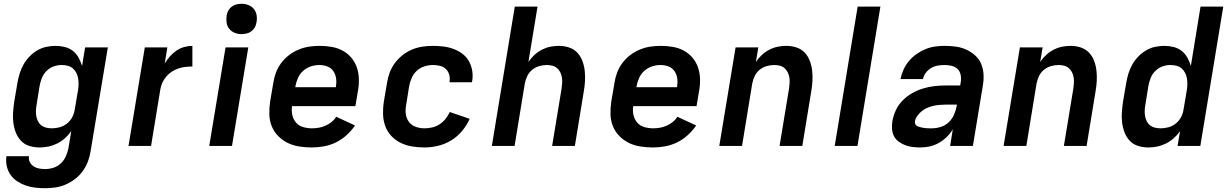

<svg xmlns="http://www.w3.org/2000/svg" viewBox="-20 -770 6490 1013"><path d="M218 223Q192 223 165.5 220Q139 217 115 208.5Q91 200 70 186Q49 172 35 151.5Q21 131 15.5 105.5Q10 80 14 54H133Q130 70 137 84.5Q144 99 157 107.5Q170 116 186 119Q202 122 219 122Q240 122 262 115Q284 108 301 92Q318 76 327.5 54.5Q337 33 341 12L356 -78Q341 -57 322.5 -40.5Q304 -24 282 -13Q260 -2 236 3Q212 8 189 8Q161 8 135 0Q109 -8 91 -27Q73 -46 63.5 -70.5Q54 -95 50.5 -122Q47 -149 49 -177Q51 -205 55 -233L72 -333Q76 -357 83.5 -381.5Q91 -406 103.5 -428.5Q116 -451 134.5 -470.5Q153 -490 175.5 -503.5Q198 -517 223 -522.5Q248 -528 273 -528Q298 -528 322 -522Q346 -516 364.5 -501.5Q383 -487 394.5 -466Q406 -445 413 -422L429 -520H549L458 28Q454 55 444 81.5Q434 108 417 132Q400 156 376.5 174Q353 192 326.5 203.5Q300 215 272.5 219Q245 223 218 223ZM253 -93Q274 -93 294.5 -98.5Q315 -104 332.5 -117.5Q350 -131 360.5 -150.5Q371 -170 374 -190L391 -290Q394 -307 394.5 -323Q395 -339 392.5 -355Q390 -371 383 -385Q376 -399 364.5 -409Q353 -419 337.5 -423Q322 -427 305 -427Q284 -427 263 -419.5Q242 -412 225.5 -395.5Q209 -379 201 -358.5Q193 -338 189 -317L173 -217Q170 -201 169.5 -186Q169 -171 171.5 -157Q174 -143 180.5 -130Q187 -117 198 -108.5Q209 -100 223.5 -96.5Q238 -93 253 -93Z M658 0 744 -520H863L849 -435Q861 -455 876.5 -472.5Q892 -490 911 -503Q930 -516 952 -522Q974 -528 995 -528V-419Q977 -419 958.5 -417Q940 -415 922 -409Q904 -403 887.5 -392.5Q871 -382 858 -367Q845 -352 837 -334.5Q829 -317 826 -299L777 0Z M1084 0 1170 -520H1290L1204 0ZM1254 -590Q1235 -590 1218 -597Q1201 -604 1189.5 -618Q1178 -632 1175.5 -651Q1173 -670 1176 -689Q1178 -703 1185 -715Q1192 -727 1203.5 -735.5Q1215 -744 1228.5 -747Q1242 -750 1255 -750Q1274 -750 1291.5 -743Q1309 -736 1320 -722Q1331 -708 1334 -689Q1337 -670 1333 -651Q1331 -637 1324 -625Q1317 -613 1305.5 -604.5Q1294 -596 1280.5 -593Q1267 -590 1254 -590Z M1626 8Q1592 8 1559.5 3Q1527 -2 1499 -15.5Q1471 -29 1448.5 -51.5Q1426 -74 1414 -103.5Q1402 -133 1401 -166Q1400 -199 1405 -233L1422 -333Q1426 -360 1436 -387Q1446 -414 1464 -438Q1482 -462 1506 -480Q1530 -498 1557 -509Q1584 -520 1611.5 -524Q1639 -528 1667 -528Q1699 -528 1730.5 -522.5Q1762 -517 1788.5 -502.5Q1815 -488 1834.5 -464.5Q1854 -441 1863.5 -412Q1873 -383 1873.5 -351Q1874 -319 1868 -287L1855 -210H1521Q1517 -185 1522.5 -162Q1528 -139 1542.5 -122.5Q1557 -106 1579.5 -99.5Q1602 -93 1626 -93Q1644 -93 1661.5 -96Q1679 -99 1696.5 -106.5Q1714 -114 1729 -126Q1744 -138 1754 -154L1853 -108Q1834 -80 1808 -56.5Q1782 -33 1752 -18.5Q1722 -4 1689.5 2Q1657 8 1626 8ZM1538 -310H1752Q1756 -333 1753.5 -354.5Q1751 -376 1739.5 -393.5Q1728 -411 1708 -419Q1688 -427 1665 -427Q1643 -427 1621 -420Q1599 -413 1581 -397.5Q1563 -382 1553 -360.5Q1543 -339 1539 -317Z M2219 8Q2185 8 2153 2.5Q2121 -3 2093.5 -16.5Q2066 -30 2044.5 -53Q2023 -76 2012.5 -105Q2002 -134 2001 -167Q2000 -200 2005 -233L2022 -333Q2026 -360 2036 -387Q2046 -414 2063.5 -437.5Q2081 -461 2104.5 -479.5Q2128 -498 2155 -509Q2182 -520 2209.5 -524Q2237 -528 2264 -528Q2293 -528 2320.5 -524.5Q2348 -521 2373.5 -511.5Q2399 -502 2420 -486Q2441 -470 2454 -447Q2467 -424 2471.5 -396.5Q2476 -369 2471 -341L2470 -336H2351L2352 -338Q2355 -358 2350 -376Q2345 -394 2332.5 -406Q2320 -418 2301.5 -422.5Q2283 -427 2264 -427Q2242 -427 2219.5 -420Q2197 -413 2179.5 -397Q2162 -381 2152.5 -359.5Q2143 -338 2139 -317L2123 -217Q2118 -192 2121 -168.5Q2124 -145 2137.5 -127Q2151 -109 2173 -101Q2195 -93 2219 -93Q2239 -93 2259.5 -97.5Q2280 -102 2298 -113.5Q2316 -125 2330 -142Q2344 -159 2353 -179L2458 -143Q2443 -109 2418 -79Q2393 -49 2360 -29Q2327 -9 2290.5 -0.5Q2254 8 2219 8Z M2575 0 2696 -735H2816L2768 -443Q2781 -463 2799.5 -480Q2818 -497 2839.5 -508Q2861 -519 2883.5 -523.5Q2906 -528 2929 -528Q2957 -528 2982.5 -519.5Q3008 -511 3025.5 -492.5Q3043 -474 3052.5 -449Q3062 -424 3065 -397Q3068 -370 3066.5 -342.5Q3065 -315 3060 -287L3013 0H2893L2943 -303Q2945 -318 2946 -333Q2947 -348 2944.5 -362.5Q2942 -377 2935.5 -389.5Q2929 -402 2918.5 -411Q2908 -420 2894 -423.5Q2880 -427 2865 -427Q2845 -427 2824.5 -421Q2804 -415 2787.5 -401.5Q2771 -388 2762 -369Q2753 -350 2749 -330L2695 0Z M3426 8Q3392 8 3359.5 3Q3327 -2 3299 -15.5Q3271 -29 3248.5 -51.5Q3226 -74 3214 -103.5Q3202 -133 3201 -166Q3200 -199 3205 -233L3222 -333Q3226 -360 3236 -387Q3246 -414 3264 -438Q3282 -462 3306 -480Q3330 -498 3357 -509Q3384 -520 3411.5 -524Q3439 -528 3467 -528Q3499 -528 3530.5 -522.5Q3562 -517 3588.5 -502.5Q3615 -488 3634.5 -464.5Q3654 -441 3663.5 -412Q3673 -383 3673.5 -351Q3674 -319 3668 -287L3655 -210H3321Q3317 -185 3322.5 -162Q3328 -139 3342.5 -122.5Q3357 -106 3379.5 -99.5Q3402 -93 3426 -93Q3444 -93 3461.5 -96Q3479 -99 3496.5 -106.5Q3514 -114 3529 -126Q3544 -138 3554 -154L3653 -108Q3634 -80 3608 -56.5Q3582 -33 3552 -18.5Q3522 -4 3489.5 2Q3457 8 3426 8ZM3338 -310H3552Q3556 -333 3553.5 -354.5Q3551 -376 3539.5 -393.5Q3528 -411 3508 -419Q3488 -427 3465 -427Q3443 -427 3421 -420Q3399 -413 3381 -397.5Q3363 -382 3353 -360.5Q3343 -339 3339 -317Z M3775 0 3861 -520H3981L3968 -443Q3981 -463 3999.5 -480Q4018 -497 4039.5 -508Q4061 -519 4083.5 -523.5Q4106 -528 4129 -528Q4157 -528 4182.5 -519.5Q4208 -511 4225.5 -492.5Q4243 -474 4252.5 -449Q4262 -424 4265 -397Q4268 -370 4266.5 -342.5Q4265 -315 4260 -287L4213 0H4093L4143 -303Q4145 -318 4146 -333Q4147 -348 4144.5 -362.5Q4142 -377 4135.5 -389.5Q4129 -402 4118.5 -411Q4108 -420 4094 -423.5Q4080 -427 4065 -427Q4045 -427 4024.5 -421Q4004 -415 3987.5 -401.5Q3971 -388 3962 -369Q3953 -350 3949 -330L3895 0Z M4384 0 4505 -735H4625L4504 0Z M4835 8Q4815 8 4794.5 5.5Q4774 3 4756 -4Q4738 -11 4722 -22.5Q4706 -34 4697 -51Q4688 -68 4686.5 -88.5Q4685 -109 4688 -129Q4693 -159 4706 -187.5Q4719 -216 4741.5 -239Q4764 -262 4792 -278Q4820 -294 4849.5 -303Q4879 -312 4909 -315.5Q4939 -319 4969 -319H5046L5049 -338Q5052 -356 5048.5 -374.5Q5045 -393 5032.5 -405.5Q5020 -418 5001.5 -422.5Q4983 -427 4964 -427Q4946 -427 4928 -424Q4910 -421 4893.5 -411.5Q4877 -402 4865 -386.5Q4853 -371 4850 -353H4731Q4736 -378 4747 -402.5Q4758 -427 4775.5 -448Q4793 -469 4816 -485Q4839 -501 4863.5 -511Q4888 -521 4913.5 -524.5Q4939 -528 4964 -528Q4994 -528 5023 -524Q5052 -520 5077.5 -508.5Q5103 -497 5124 -478.5Q5145 -460 5156 -434.5Q5167 -409 5169 -380Q5171 -351 5166 -321L5113 0H4993L5007 -88Q4994 -66 4974.5 -47Q4955 -28 4932.5 -15.5Q4910 -3 4885 2.5Q4860 8 4835 8ZM4897 -93Q4920 -93 4944 -100.5Q4968 -108 4986 -125.5Q5004 -143 5014 -166Q5024 -189 5028 -213L5029 -218H4969Q4953 -218 4936.5 -216.5Q4920 -215 4904.5 -211.5Q4889 -208 4873.5 -201.5Q4858 -195 4844.5 -184.5Q4831 -174 4820.5 -159.5Q4810 -145 4807 -130Q4806 -123 4808.5 -116.5Q4811 -110 4816.5 -106.5Q4822 -103 4828.5 -101Q4835 -99 4842 -97.5Q4849 -96 4855 -95Q4861 -94 4868.5 -93.5Q4876 -93 4883 -93Q4890 -93 4897 -93Z M5275 0 5361 -520H5481L5468 -443Q5481 -463 5499.5 -480Q5518 -497 5539.5 -508Q5561 -519 5583.5 -523.5Q5606 -528 5629 -528Q5657 -528 5682.5 -519.5Q5708 -511 5725.5 -492.5Q5743 -474 5752.5 -449Q5762 -424 5765 -397Q5768 -370 5766.5 -342.5Q5765 -315 5760 -287L5713 0H5593L5643 -303Q5645 -318 5646 -333Q5647 -348 5644.5 -362.5Q5642 -377 5635.5 -389.5Q5629 -402 5618.5 -411Q5608 -420 5594 -423.5Q5580 -427 5565 -427Q5545 -427 5524.5 -421Q5504 -415 5487.5 -401.5Q5471 -388 5462 -369Q5453 -350 5449 -330L5395 0Z M6039 8Q6011 8 5985 0Q5959 -8 5941 -27Q5923 -46 5913.5 -70.5Q5904 -95 5900.5 -122Q5897 -149 5899 -177Q5901 -205 5905 -233L5922 -333Q5926 -357 5933.5 -381.5Q5941 -406 5953.5 -428.5Q5966 -451 5984.5 -470.5Q6003 -490 6025.5 -503.5Q6048 -517 6073 -522.5Q6098 -528 6123 -528Q6148 -528 6172 -522Q6196 -516 6214.5 -501.5Q6233 -487 6244.5 -466Q6256 -445 6263 -422L6314 -735H6434L6313 0H6193L6206 -78Q6191 -57 6172.5 -40.5Q6154 -24 6132 -13Q6110 -2 6086 3Q6062 8 6039 8ZM6103 -93Q6124 -93 6144.5 -98.5Q6165 -104 6182.5 -117.5Q6200 -131 6210.5 -150.5Q6221 -170 6224 -190L6241 -290Q6244 -307 6244.5 -323Q6245 -339 6242.5 -355Q6240 -371 6233 -385Q6226 -399 6214.5 -409Q6203 -419 6187.5 -423Q6172 -427 6155 -427Q6134 -427 6113 -419.5Q6092 -412 6075.5 -395.5Q6059 -379 6051 -358.5Q6043 -338 6039 -317L6023 -217Q6020 -201 6019.5 -186Q6019 -171 6021.5 -157Q6024 -143 6030.5 -130Q6037 -117 6048 -108.5Q6059 -100 6073.5 -96.5Q6088 -93 6103 -93Z"/></svg>

Font: Iosevka Aile
Style: Bold Italic
Weight: 700
Italic angle: -9°
Designer: Belleve Invis
Foundry: Belleve Invis
Version: Version 28.0.1; ttfautohint (v1.8.4)